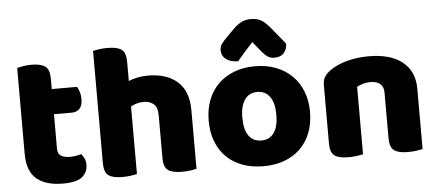

<svg xmlns="http://www.w3.org/2000/svg" viewBox="-51 -859 2252 989"><g transform="rotate(-5 1075.5 -364.5)"><path d="M237 15Q149 15 101.5 -25Q54 -65 54 -155V-599Q65 -602 85.5 -605.5Q106 -609 129 -609Q178 -609 200 -592Q222 -575 222 -529V-475H353Q359 -464 364.5 -447.5Q370 -431 370 -411Q370 -376 354.5 -360.5Q339 -345 313 -345H222V-167Q222 -141 238.5 -130Q255 -119 285 -119Q300 -119 316 -121.5Q332 -124 344 -128Q353 -117 359.5 -103.5Q366 -90 366 -71Q366 -33 337.5 -9Q309 15 237 15Z M929 -1Q918 2 897.5 5Q877 8 853 8Q803 8 781 -8.5Q759 -25 759 -72V-294Q759 -335 738.5 -351.5Q718 -368 688 -368Q668 -368 651.5 -363Q635 -358 621 -350V-1Q610 2 589.5 5Q569 8 545 8Q495 8 473 -8.5Q451 -25 451 -72V-652Q462 -655 482.5 -658Q503 -661 527 -661Q577 -661 599 -644.5Q621 -628 621 -581V-482Q641 -490 666 -495.5Q691 -501 720 -501Q819 -501 874 -451.5Q929 -402 929 -304V-1Z M1537 -243Q1537 -183 1518.5 -135Q1500 -87 1465.5 -53.5Q1431 -20 1383 -2Q1335 16 1275 16Q1215 16 1167 -1.5Q1119 -19 1084.5 -52.5Q1050 -86 1031.5 -134Q1013 -182 1013 -243Q1013 -302 1032 -350Q1051 -398 1085.5 -431.5Q1120 -465 1168 -483Q1216 -501 1275 -501Q1334 -501 1382 -482.5Q1430 -464 1464.5 -430.5Q1499 -397 1518 -349Q1537 -301 1537 -243ZM1275 -368Q1233 -368 1210 -335.5Q1187 -303 1187 -243Q1187 -180 1210 -148.5Q1233 -117 1275 -117Q1317 -117 1340 -149Q1363 -181 1363 -243Q1363 -303 1340 -335.5Q1317 -368 1275 -368ZM1272 -626Q1259 -611 1248.5 -600Q1238 -589 1229 -578.5Q1220 -568 1211 -557.5Q1202 -547 1191 -534Q1152 -534 1129 -551.5Q1106 -569 1106 -598Q1106 -618 1117 -632.5Q1128 -647 1150 -669L1184 -703Q1203 -722 1224.5 -733.5Q1246 -745 1275 -745Q1301 -745 1323 -735Q1345 -725 1374 -690L1445 -603Q1445 -575 1428.5 -555.5Q1412 -536 1378 -536Q1358 -536 1343 -546.5Q1328 -557 1312 -577Z M2098 -1Q2087 2 2066.5 5Q2046 8 2022 8Q1972 8 1950 -8.5Q1928 -25 1928 -72V-308Q1928 -339 1909.5 -353.5Q1891 -368 1861 -368Q1841 -368 1823.5 -363Q1806 -358 1790 -350V-1Q1779 2 1758.5 5Q1738 8 1714 8Q1664 8 1642 -8.5Q1620 -25 1620 -72V-373Q1620 -400 1631.5 -417Q1643 -434 1663 -448Q1697 -472 1748.5 -486.5Q1800 -501 1863 -501Q1976 -501 2037 -451.5Q2098 -402 2098 -313Z"/></g></svg>

Font: Baloo Bhai 2 ExtraBold
Style: Regular
Weight: 800
Designer: Supriya Tembe, Noopur Datye and Ek Type
Foundry: Ek Type
Version: Version 1.640;PS 1.000;hotconv 16.6.51;makeotf.lib2.5.65220;